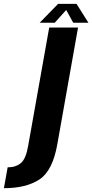

<svg xmlns="http://www.w3.org/2000/svg" viewBox="-155 -738 474 987"><path d="M-134.9 229.4Q-20.5 229.4 47.9 184.4Q116.3 139.5 140.2 0.5L246.2 -596.5H98L-9.8 9.2Q-21.3 78.5 -47.7 100.3Q-74 122.2 -115.7 122.2ZM49.1 -621.2H126.5L185.3 -686.7L221.5 -621.2H299.5L238.4 -718H143.6Z"/></svg>

Font: Anybody Thin Condensed
Style: Italic
Weight: 100
Width: 3
Italic angle: -10°
Version: Version 1.113;gftools[0.9.25]